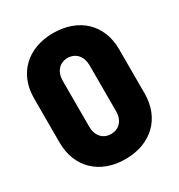

<svg xmlns="http://www.w3.org/2000/svg" viewBox="-170 -823 885 948"><g transform="rotate(-30 272.0 -349.0)"><path d="M271 10C418 10 514 -83 514 -224V-476C514 -616 418 -708 271 -708C125 -708 29 -616 29 -476V-224C29 -83 125 10 271 10ZM271 -133C225 -133 195 -167 195 -218V-480C195 -531 225 -566 271 -566C318 -566 348 -531 348 -480V-218C348 -167 318 -133 271 -133Z"/></g></svg>

Font: Barlow Semi Condensed ExtraBold
Style: Regular
Weight: 800
Width: 4
Designer: Jeremy Tribby
Foundry: Tribby Type
Version: Version 1.422;hotconv 1.0.109;makeotfexe 2.5.65596